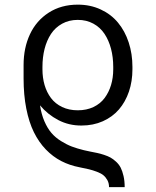

<svg xmlns="http://www.w3.org/2000/svg" viewBox="-20 -558 657 810"><path d="M506 231.5H440Q440 214.8 433.1 202.2Q426.1 189.6 416.4 181.5Q406.6 173.3 388.5 166.5Q370.4 159.8 355.5 156.2Q340.6 152.7 315.7 147.7Q273.4 139.6 238.1 121.3Q202.8 103 173.1 72.3Q143.5 41.5 122.9 -0.4Q102.3 -42.3 90.9 -99.8Q79.5 -157.3 79.5 -227.3V-283.7Q79.5 -356.2 106.4 -413.5Q133.2 -470.9 185.5 -504.6Q237.9 -538.4 308.2 -538.4Q361.2 -538.4 404.8 -518.1Q448.5 -497.9 477.8 -462.5Q507.1 -427.2 522.9 -379.1Q538.7 -331 538.7 -275.6V-265.6Q538.7 -215.2 524 -171.7Q509.2 -128.2 481.9 -96.4Q454.5 -64.6 413.9 -46.5Q373.2 -28.4 323.9 -28.4Q270.6 -28.1 225.9 -51.5Q181.1 -74.9 148.8 -113.6Q154.5 -76 167.4 -46.2Q180.4 -16.3 197.1 3Q213.8 22.4 237.4 37.1Q261 51.8 283 60.2Q305 68.5 333.8 75.6Q343.4 78.1 361 81.5Q378.6 84.9 390.4 87.4Q402.3 89.8 418.7 95.2Q435 100.5 446.2 106.7Q457.4 112.9 469.6 124.1Q481.9 135.3 489.2 149.5Q496.4 163.7 501.2 184.7Q506 205.6 506 231.5ZM457.7 -265.6V-275.6Q457.7 -316.8 448.3 -352.5Q438.9 -388.1 420.8 -415.3Q402.7 -442.5 373.8 -458.3Q344.8 -474.1 308.2 -474.1Q271.3 -474.1 242.2 -458.1Q213.1 -442.1 195.1 -414.8Q177.2 -387.4 168.1 -351.9Q159.1 -316.4 159.1 -275.6V-265.6Q159.1 -230.1 168.1 -199.2Q177.2 -168.3 195.1 -144.4Q213.1 -120.4 242.2 -106.5Q271.3 -92.7 308.2 -92.7Q345.2 -92.7 374.3 -106.5Q403.4 -120.4 421.3 -144.5Q439.3 -168.7 448.5 -199.4Q457.7 -230.1 457.7 -265.6Z"/></svg>

Font: Inter Light BETA
Style: Regular
Weight: 300
Designer: Rasmus Andersson
Foundry: rsms
Version: Version 3.011;git-f93a4a705